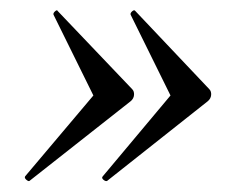

<svg xmlns="http://www.w3.org/2000/svg" viewBox="-20 -382 466 366"><path d="M184 -37Q181 -36 177 -39.5Q173 -43 176 -46L305 -200L229 -354Q228 -357 232 -360.5Q236 -364 238 -361L379 -212Q383 -208 382.5 -201Q382 -194 376 -189ZM36 -37Q34 -36 30 -39.5Q26 -43 28 -46L158 -200L82 -354Q81 -357 85 -360.5Q89 -364 90 -361L232 -212Q236 -208 235.5 -201Q235 -194 229 -189Z"/></svg>

Font: Cormorant Infant Light Medium
Style: Italic
Weight: 500
Italic angle: -10°
Version: Version 4.001